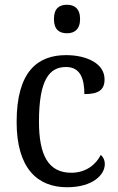

<svg xmlns="http://www.w3.org/2000/svg" viewBox="-20 -778 497 808"><path d="M262 -638C292 -638 317 -653 317 -698C317 -743 292 -758 262 -758C230 -758 207 -743 207 -698C207 -653 230 -638 262 -638ZM262 10C371 10 421 -43 421 -87C421 -105 414 -118 404 -126C383 -84 340 -51 280 -51C184 -51 144 -124 144 -266C144 -445 189 -496 258 -496C319 -496 335 -445 335 -382C393 -382 420 -398 420 -444C420 -512 343 -546 258 -546C140 -546 50 -479 50 -265C50 -69 138 10 262 10Z"/></svg>

Font: Noto Serif Ethiopic SemiCondensed
Style: Regular
Weight: 400
Width: 4
Designer: Monotype Design Team
Foundry: Monotype Imaging Inc.
Version: Version 2.102